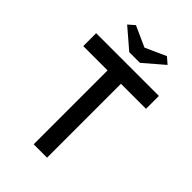

<svg xmlns="http://www.w3.org/2000/svg" viewBox="-260 -994 1095 1095"><g transform="rotate(45 288.0 -446.5)"><path d="M231 -596H35V-700H541V-596H339V0H231ZM125 -860 163 -893 303 -830H273L413 -893L451 -860L331 -757H245Z"/></g></svg>

Font: Easer Grotesk Variable
Style: Regular
Weight: 400
Designer: Boardeaser, Bonnie Shaver-Troup, Thomas Jockin
Foundry: Lexend
Version: Version 1.001;Glyphs 3.1.2 (3151)